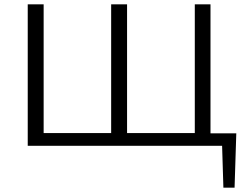

<svg xmlns="http://www.w3.org/2000/svg" viewBox="-20 -678 1146 893"><path d="M1071 195H1019L1013 0H109V-658H183V-59H497V-658H571V-59H886V-658H959V-58H1079Z"/></svg>

Font: Ysabeau Infant
Style: Regular
Weight: 400
Designer: Christian Thalmann (Catharsis Fonts)
Version: Version 0.003